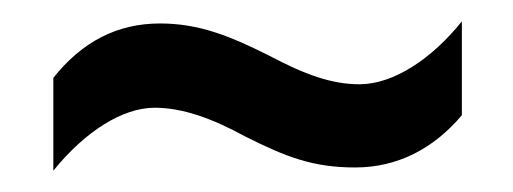

<svg xmlns="http://www.w3.org/2000/svg" viewBox="-20 -526 481 180"><path d="M210 -398C248 -379 273 -369 313 -369C352 -369 386 -386 413 -418V-506C385 -471 349 -447 317 -447C291 -447 266 -456 232 -474C196 -492 167 -504 130 -504C90 -504 57 -487 30 -453V-366C60 -403 95 -425 125 -425C151 -425 179 -415 210 -398Z"/></svg>

Font: Noto Sans Kannada UI ExtraCondensed Medium
Style: Regular
Weight: 500
Width: 2
Designer: Jelle Bosma - Monotype Design Team
Foundry: Monotype Imaging Inc.
Version: Version 2.005